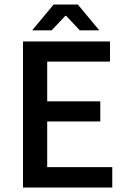

<svg xmlns="http://www.w3.org/2000/svg" viewBox="-20 -840 571 860"><path d="M191.4 -564V-386.2H429.2V-295.9H191.4V-91.3H482.9V0H83V-654.3H472.7V-564ZM424.8 -704.1H337.4L276.4 -769H272.5L211.4 -704.1H124L220.2 -819.8H328.6Z"/></svg>

Font: Varta
Style: Bold
Weight: 700
Designer: Joana Correia, Viktoriya Grabowska, Eben Sorkin
Foundry: Sorkin Type
Version: Version 1.002; ttfautohint (v1.3) -l 8 -r 24 -G 200 -x 12 -H